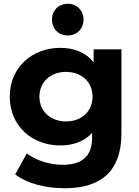

<svg xmlns="http://www.w3.org/2000/svg" viewBox="-20 -801 740 1023"><path d="M341 -612C390 -612 425 -648 425 -697C425 -745 390 -781 341 -781C292 -781 257 -745 257 -697C257 -648 292 -612 341 -612ZM479 -538V-469C438 -521 376 -546 301 -546C152 -546 32 -443 32 -286C32 -129 152 -26 301 -26C371 -26 430 -48 471 -93V-70C471 27 423 77 313 77C244 77 169 53 123 16L61 128C124 177 223 202 325 202C519 202 627 110 627 -90V-538ZM332 -154C250 -154 190 -207 190 -286C190 -365 250 -418 332 -418C414 -418 473 -365 473 -286C473 -207 414 -154 332 -154Z"/></svg>

Font: AWKNG-Font
Style: Bold
Weight: 700
Designer: Awakening Church
Foundry: Awakening Church
Version: Version 1.700;PS 001.700;hotconv 1.0.88;makeotf.lib2.5.64775